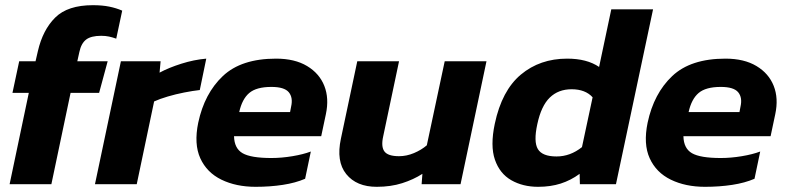

<svg xmlns="http://www.w3.org/2000/svg" viewBox="-20 -710 3039 740"><path d="M17 0 91 -352H28L54 -474H117L126 -513Q145 -595 193 -642.5Q241 -690 338 -690Q374 -690 401 -684.5Q428 -679 451 -669L428 -561Q414 -566 400.5 -569Q387 -572 370 -572Q331 -572 312 -557.5Q293 -543 286 -510L278 -474H395L362 -352H252L178 0Z M346 0 446 -474H599L595 -430Q630 -449 679 -464.5Q728 -480 775 -484L750 -363Q723 -360 690 -353.5Q657 -347 626.5 -338Q596 -329 574 -319L507 0Z M965 10Q890 10 833.5 -17.5Q777 -45 752 -100Q727 -155 744 -237Q768 -350 839 -417Q910 -484 1044 -484Q1116 -484 1163.5 -455.5Q1211 -427 1230 -379Q1249 -331 1236 -270L1218 -185H882Q883 -138 915 -119.5Q947 -101 1026 -101Q1065 -101 1107 -108Q1149 -115 1178 -126L1156 -21Q1119 -5 1070 2.5Q1021 10 965 10ZM902 -278H1098L1102 -299Q1110 -334 1093 -354.5Q1076 -375 1026 -375Q968 -375 940.5 -351.5Q913 -328 902 -278Z M1432 10Q1354 10 1314.5 -39Q1275 -88 1294 -176L1357 -474H1518L1457 -185Q1448 -145 1461.5 -126.5Q1475 -108 1518 -108Q1547 -108 1575.5 -120Q1604 -132 1625 -150L1694 -474H1855L1755 0H1605L1608 -40Q1574 -18 1530 -4Q1486 10 1432 10Z M2054 10Q1995 10 1950.5 -15.5Q1906 -41 1887.5 -94.5Q1869 -148 1887 -233Q1914 -361 1987.5 -422.5Q2061 -484 2166 -484Q2242 -484 2289 -452L2336 -674H2497L2354 0H2215L2214 -40Q2180 -15 2141 -2.5Q2102 10 2054 10ZM2125 -107Q2178 -107 2223 -143L2264 -335Q2236 -366 2183 -366Q2132 -366 2099 -334Q2066 -302 2051 -232Q2036 -164 2053 -135.5Q2070 -107 2125 -107Z M2697 10Q2622 10 2565.5 -17.5Q2509 -45 2484 -100Q2459 -155 2476 -237Q2500 -350 2571 -417Q2642 -484 2776 -484Q2848 -484 2895.5 -455.5Q2943 -427 2962 -379Q2981 -331 2968 -270L2950 -185H2614Q2615 -138 2647 -119.5Q2679 -101 2758 -101Q2797 -101 2839 -108Q2881 -115 2910 -126L2888 -21Q2851 -5 2802 2.5Q2753 10 2697 10ZM2634 -278H2830L2834 -299Q2842 -334 2825 -354.5Q2808 -375 2758 -375Q2700 -375 2672.5 -351.5Q2645 -328 2634 -278Z"/></svg>

Font: Kanit SemiBold
Style: Italic
Weight: 600
Italic angle: -12°
Designer: Katatrad Team
Foundry: CadsonDemak
Version: Version 2.000; ttfautohint (v1.8.3)